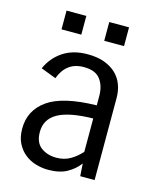

<svg xmlns="http://www.w3.org/2000/svg" viewBox="-111 -802 728 890"><g transform="rotate(15 253.0 -357.5)"><path d="M357 0 353 -60Q331 -30 295.5 -10Q260 10 205 10Q176 10 146.5 1.5Q117 -7 93.5 -25.5Q70 -44 55 -73Q40 -102 40 -144Q40 -232 112.5 -283Q185 -334 346 -337V-382Q346 -430 322.5 -461.5Q299 -493 243 -493Q200 -493 171.5 -471.5Q143 -450 128 -409L55 -437Q79 -491 127 -523Q175 -555 245 -555Q291 -555 325 -542.5Q359 -530 381.5 -508.5Q404 -487 415 -457.5Q426 -428 426 -394V0ZM227 -54Q265 -54 294 -71Q323 -88 346 -114V-274Q231 -272 177 -241.5Q123 -211 123 -150Q123 -99 153.5 -76.5Q184 -54 227 -54ZM97 -635V-725H192V-635ZM302 -635V-725H397V-635Z"/></g></svg>

Font: Carrois Gothic
Style: Regular
Weight: 400
Designer: Ralph du Carrois
Foundry: Ralph du Carrois
Version: Version 1.001